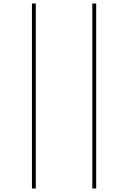

<svg xmlns="http://www.w3.org/2000/svg" viewBox="-20 -816 728 1094"><path d="M184 258V-796H162V258ZM528 258V-796H506V258Z"/></svg>

Font: Perun Thin
Style: Regular
Weight: 100
Foundry: Copyright (c) Stefan Peev, Context Ltd, 2016
Version: Version 1.089